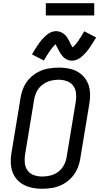

<svg xmlns="http://www.w3.org/2000/svg" viewBox="-20 -1162 616 1190"><path d="M241 8Q273 8 305 2.5Q337 -3 367 -18.5Q397 -34 421 -59Q445 -84 458.5 -114.5Q472 -145 477 -176L534 -521Q540 -557 537.5 -592.5Q535 -628 519 -658Q503 -688 475.5 -708Q448 -728 414 -735.5Q380 -743 344 -743Q313 -743 280.5 -737.5Q248 -732 218 -716.5Q188 -701 164 -676.5Q140 -652 126.5 -621Q113 -590 108 -559L51 -214Q45 -178 47.5 -142.5Q50 -107 66 -77Q82 -47 109.5 -27.5Q137 -8 171.5 0Q206 8 241 8ZM243 -68Q216 -68 191.5 -76Q167 -84 152 -104Q137 -124 134 -149.5Q131 -175 135 -202L192 -547Q196 -572 208.5 -596Q221 -620 243.5 -637Q266 -654 291.5 -661Q317 -668 343 -668Q369 -668 393.5 -659.5Q418 -651 433 -631.5Q448 -612 451 -586Q454 -560 450 -534L393 -189Q389 -163 376.5 -139Q364 -115 342 -98Q320 -81 294 -74.5Q268 -68 243 -68ZM426 -786Q439 -786 452 -790.5Q465 -795 475.5 -802.5Q486 -810 496.5 -820Q507 -830 513.5 -837.5Q520 -845 527.5 -855Q535 -865 542.5 -876.5Q550 -888 558.5 -901.5Q567 -915 576 -930L502 -968Q480 -930 464 -907Q448 -884 430 -868Q425 -875 419.5 -886Q414 -897 410 -905.5Q406 -914 400 -924Q394 -934 387 -941.5Q380 -949 370.5 -955.5Q361 -962 350 -965.5Q339 -969 328 -969Q315 -969 302 -964.5Q289 -960 278.5 -952.5Q268 -945 257.5 -935Q247 -925 240.5 -917.5Q234 -910 226.5 -900Q219 -890 211.5 -878.5Q204 -867 195.5 -854Q187 -841 178 -825L252 -787Q274 -825 290.5 -848.5Q307 -872 324 -888Q328 -881 334 -869.5Q340 -858 344 -849.5Q348 -841 354.5 -831.5Q361 -822 367.5 -814Q374 -806 383.5 -799.5Q393 -793 404 -789.5Q415 -786 426 -786ZM264 -1066H564V-1142H264Z"/></svg>

Font: Iosevka Sparkle
Style: Italic
Weight: 400
Italic angle: -9°
Designer: Belleve Invis
Foundry: Belleve Invis
Version: Version 4.5.0; ttfautohint (v1.8.3)